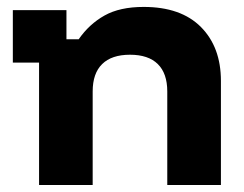

<svg xmlns="http://www.w3.org/2000/svg" viewBox="-20 -529 698 549"><path d="M91.7 0V-350H16.7V-500H170V-416.7H205Q235 -460 278.8 -484.6Q322.5 -509.2 390.8 -509.2Q497.5 -509.2 554.6 -451.7Q611.7 -394.2 611.7 -297.5V0H458.3V-267.5Q458.3 -319.2 431.2 -345.8Q404.2 -372.5 351.7 -372.5Q299.2 -372.5 272.1 -345.8Q245 -319.2 245 -267.5V0Z"/></svg>

Font: Funnel Display Light ExtraBold
Style: Regular
Weight: 800
Version: Version 1.000